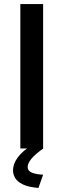

<svg xmlns="http://www.w3.org/2000/svg" viewBox="-20 -730 312 944"><path d="M80 0V-710H192V0ZM44 109Q44 75 68 43Q92 11 142 -20H174L193 0Q153 28 134.5 50.5Q116 73 116 91Q116 110 136 118.5Q156 127 192 129L169 194Q119 190 92 176.5Q65 163 54.5 145Q44 127 44 109Z"/></svg>

Font: Raleway Thin SemiBold
Style: Regular
Weight: 600
Version: Version 4.026